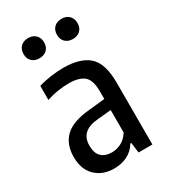

<svg xmlns="http://www.w3.org/2000/svg" viewBox="-191 -857 839 956"><g transform="rotate(-30 228.0 -379.0)"><path d="M178.5 9Q113 9 72 -30.5Q31 -70 31 -141Q31 -215 75 -256.5Q119 -298 216 -306.5L307.5 -316V-360Q307.5 -425 279.2 -448.5Q251 -472 191 -472Q164 -472 130.5 -467Q97 -462 64 -451V-531.5Q95 -541.5 134 -547Q173 -552.5 207 -552.5Q305 -552.5 353.2 -509.2Q401.5 -466 401.5 -355.5V0H322L314.5 -59H309Q287 -23.5 253.2 -7.2Q219.5 9 178.5 9ZM127 -152Q127 -108 148.5 -87.2Q170 -66.5 208.5 -66.5Q233 -66.5 259.5 -78.5Q286 -90.5 307.5 -123V-252.5L225 -244.5Q127 -235 127 -152ZM322 -652.5Q295.5 -652.5 279.2 -668Q263 -683.5 263 -710Q263 -737 279.2 -752.8Q295.5 -768.5 322 -768.5Q348.5 -768.5 364.8 -752.8Q381 -737 381 -710Q381 -683.5 364.8 -668Q348.5 -652.5 322 -652.5ZM130 -652.5Q103.5 -652.5 87.2 -668Q71 -683.5 71 -710Q71 -737 87.2 -752.8Q103.5 -768.5 130 -768.5Q156.5 -768.5 172.8 -752.8Q189 -737 189 -710Q189 -683.5 172.8 -668Q156.5 -652.5 130 -652.5Z"/></g></svg>

Font: Encode Sans Condensed Condensed Medium
Style: Regular
Weight: 500
Width: 3
Designer: Multiple Designers
Foundry: Impallari Type
Version: Version 3.000; ttfautohint (v1.8.3) -l 8 -r 50 -G 200 -x 14 